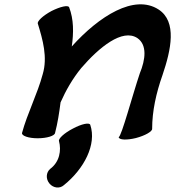

<svg xmlns="http://www.w3.org/2000/svg" viewBox="-20 -604 796 872"><path d="M152 -496C174 -424 197 -344 174 -267C150 -177 104 -89 80 0C78 13 110 24 151 24C193 24 228 13 230 0C242 -46 249 -92 255 -139C279 -193 309 -246 349 -295C430 -389 536 -476 604 -431C649 -400 641 -334 615 -271C582 -173 532 15 519 19C521 32 556 33 597 23C639 12 672 -7 671 -19C671 -99 689 -181 718 -263C757 -378 785 -506 700 -561C590 -632 430 -531 306 -393C315 -456 315 -516 294 -571C289 -582 254 -574 214 -554C175 -533 147 -507 152 -496ZM270 237C362 163 420 52 390 -37C386 -49 350 -41 311 -20C272 0 244 26 248 37C259 79 251 131 208 163C189 179 187 209 205 230C222 250 251 254 270 237Z"/></svg>

Font: Nupuram Black Oblique
Style: Regular
Weight: 900
Designer: Santhosh Thottingal (santhosh.thottingal@gmail.com)
Foundry: SMC
Version: Version 1.000